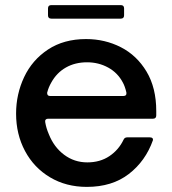

<svg xmlns="http://www.w3.org/2000/svg" viewBox="-20 -721 675 752"><path d="M43 -276Q43 -352 74.5 -419Q106 -486 168 -527Q230 -568 317 -568Q391 -568 453.5 -536Q516 -504 554 -440.5Q592 -377 592 -286V-269Q592 -256 579 -256H168Q162 -256 159 -252.5Q156 -249 157 -243Q161 -219 171 -196Q191 -145 231 -115Q271 -85 322 -85Q372 -85 408.5 -109.5Q445 -134 464 -174Q468 -183 478 -183H567Q574 -183 577 -180Q580 -177 579 -172Q550 -90 484.5 -39.5Q419 11 320 11Q239 11 176 -26.5Q113 -64 78 -129.5Q43 -195 43 -276ZM463 -345Q470 -345 473 -348.5Q476 -352 475 -359Q469 -384 461 -398Q441 -436 403.5 -456.5Q366 -477 321 -477Q274 -477 238 -456.5Q202 -436 181 -398Q170 -379 165 -359Q165 -358 164.5 -357Q164 -356 165 -355Q165 -345 177 -345ZM181 -648Q168 -648 168 -661V-688Q168 -701 181 -701H453Q466 -701 466 -688V-661Q466 -648 453 -648Z"/></svg>

Font: Open Sauce Two Medium
Style: Regular
Weight: 500
Designer: Alfredo Marco Pradil
Foundry: Creative Sauce Fz LLC
Version: Version 1.477